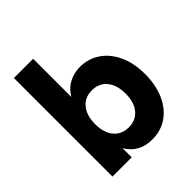

<svg xmlns="http://www.w3.org/2000/svg" viewBox="-195 -823 960 960"><g transform="rotate(-45 285.0 -343.5)"><path d="M194 -65V0H58V-697H194V-427Q216 -465 252 -484Q288 -503 330 -503Q388 -503 434.5 -472.5Q481 -442 508.5 -384Q536 -326 536 -247Q536 -173 511 -114.5Q486 -56 439.5 -23Q393 10 330 10Q238 10 194 -65ZM398 -247Q398 -308 369 -343Q340 -378 290 -378Q240 -378 211 -342.5Q182 -307 182 -247Q182 -186 211 -151Q240 -116 290 -116Q340 -116 369 -151Q398 -186 398 -247Z"/></g></svg>

Font: Hanken Grotesk ExtraBold
Style: Regular
Weight: 800
Designer: Alfredo Marco Pradil
Foundry: Hanken Design Co.
Version: Version 3.014